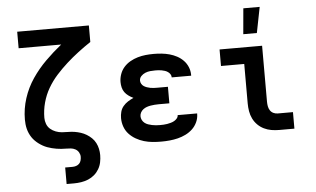

<svg xmlns="http://www.w3.org/2000/svg" viewBox="-61 -855 1921 1169"><g transform="rotate(-5 900.0 -271.0)"><path d="M300 215V114H345Q356 114 367 110.5Q378 107 386 99Q394 91 397 79.5Q400 68 400 57Q400 43 392.5 30Q385 17 372 10Q359 3 344.5 1.5Q330 0 315.5 0Q301 0 286.5 -1Q272 -2 257.5 -4.5Q243 -7 229 -10.5Q215 -14 201.5 -19Q188 -24 175.5 -31Q163 -38 151.5 -46.5Q140 -55 129.5 -65.5Q119 -76 111 -88Q103 -100 97 -113.5Q91 -127 87.5 -141Q84 -155 82.5 -169.5Q81 -184 81 -198Q81 -264 101.5 -327.5Q122 -391 159 -445.5Q196 -500 243 -546.5Q290 -593 341 -634H81V-735H519V-634Q480 -608 442.5 -579.5Q405 -551 370 -519.5Q335 -488 303.5 -453Q272 -418 248.5 -377.5Q225 -337 212.5 -291Q200 -245 200 -198Q200 -179 207 -160.5Q214 -142 228.5 -129.5Q243 -117 261.5 -110Q280 -103 299 -101.5Q318 -100 337.5 -100Q357 -100 376 -97Q395 -94 413.5 -88Q432 -82 448.5 -72Q465 -62 479 -48.5Q493 -35 502 -17.5Q511 0 515 19Q519 38 519 57Q519 79 514.5 101Q510 123 498.5 142.5Q487 162 470 176.5Q453 191 432.5 199.5Q412 208 389.5 211.5Q367 215 345 215Z M897 8Q870 8 843.5 5.5Q817 3 791.5 -4.5Q766 -12 742.5 -25.5Q719 -39 701 -58.5Q683 -78 674 -103.5Q665 -129 665 -156Q665 -175 670 -194Q675 -213 687.5 -228Q700 -243 716.5 -253.5Q733 -264 751 -272Q736 -279 722 -289Q708 -299 698.5 -312Q689 -325 685 -341.5Q681 -358 681 -375Q681 -399 689.5 -423Q698 -447 714.5 -465.5Q731 -484 753 -496.5Q775 -509 799 -516Q823 -523 847.5 -525.5Q872 -528 897 -528Q921 -528 945.5 -525.5Q970 -523 993.5 -516.5Q1017 -510 1038.5 -498.5Q1060 -487 1077 -469.5Q1094 -452 1103.5 -429Q1113 -406 1113 -381V-376H994V-377Q994 -387 988.5 -395.5Q983 -404 974.5 -410Q966 -416 956.5 -419Q947 -422 937 -424Q927 -426 917 -426.5Q907 -427 897 -427Q882 -427 866.5 -425.5Q851 -424 836.5 -418Q822 -412 811 -400.5Q800 -389 800 -373Q800 -363 805.5 -353.5Q811 -344 819.5 -338.5Q828 -333 838 -329.5Q848 -326 858.5 -324Q869 -322 879.5 -321.5Q890 -321 900 -321H966V-220H900Q888 -220 875.5 -219Q863 -218 851 -216Q839 -214 827.5 -210Q816 -206 806 -198.5Q796 -191 790 -180Q784 -169 784 -157Q784 -145 789.5 -134Q795 -123 804.5 -115.5Q814 -108 825.5 -104Q837 -100 849 -97.5Q861 -95 873 -94Q885 -93 897 -93Q908 -93 919.5 -93.5Q931 -94 942 -96Q953 -98 964 -101Q975 -104 985 -109.5Q995 -115 1002.5 -124Q1010 -133 1010 -144H1129V-141Q1129 -115 1118 -91Q1107 -67 1088.5 -49.5Q1070 -32 1046.5 -20.5Q1023 -9 998.5 -3Q974 3 948.5 5.5Q923 8 897 8Z M1711 0H1618Q1594 0 1570.5 -4Q1547 -8 1525.5 -18.5Q1504 -29 1487 -46Q1470 -63 1459.5 -84.5Q1449 -106 1445 -130Q1441 -154 1441 -178V-419H1299V-520H1559V-178Q1559 -164 1561.5 -150Q1564 -136 1571.5 -124.5Q1579 -113 1591.5 -107Q1604 -101 1618 -101H1711ZM1451 -600 1465 -757H1565L1534 -600Z"/></g></svg>

Font: R Plex Mono
Style: Bold
Weight: 700
Monospace: yes
Designer: Belleve Invis
Foundry: Belleve Invis
Version: Version 31.8.0